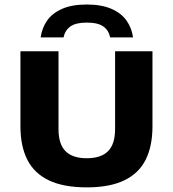

<svg xmlns="http://www.w3.org/2000/svg" viewBox="-20 -822 765 850"><path d="M364.5 7.5Q261.5 7.5 196.5 -23.5Q131.5 -54.5 101 -114.8Q70.5 -175 70.5 -263V-595H239V-251Q239 -184 270 -152.8Q301 -121.5 364 -121.5Q427.5 -121.5 458.5 -152.8Q489.5 -184 489.5 -251V-595H655V-263Q655 -175 624.8 -114.8Q594.5 -54.5 530 -23.5Q465.5 7.5 364.5 7.5ZM160 -656.5Q166 -699 189.2 -731.8Q212.5 -764.5 255.8 -783.2Q299 -802 364 -802Q429 -802 472.5 -783.2Q516 -764.5 539.5 -731.8Q563 -699 569 -656.5H467.5Q461.5 -687.5 437.5 -704.8Q413.5 -722 364 -722Q315.5 -722 291.5 -704.8Q267.5 -687.5 261.5 -656.5Z"/></svg>

Font: Encode Sans SC SemiExpanded
Style: Bold
Weight: 700
Width: 6
Designer: Multiple Designers
Foundry: Impallari Type
Version: Version 3.002